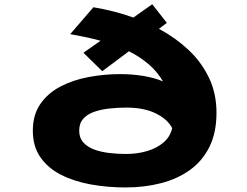

<svg xmlns="http://www.w3.org/2000/svg" viewBox="-20 -854 1140 886"><path d="M559 11Q476 11 399.5 -2.8Q323 -16.5 262.5 -47Q202 -77.5 166.8 -127.8Q131.5 -178 131.5 -251Q131.5 -324 166.2 -374.2Q201 -424.5 259 -454.8Q317 -485 388.8 -498.5Q460.5 -512 534 -512Q589.5 -512 640.2 -503.8Q691 -495.5 732 -478.5Q705.5 -524 665.5 -558Q625.5 -592 575 -617.5L452 -525.5L365 -610.5L444 -666Q411 -675 376 -682.5Q341 -690 304 -696.5L411 -820.5Q457 -813 503.5 -801.2Q550 -789.5 595.5 -773L682.5 -834.5L750 -748.5L713.5 -721Q789 -680.5 849 -624.5Q909 -568.5 944 -496Q979 -423.5 979 -333.5Q979 -242.5 946.8 -177Q914.5 -111.5 857 -70Q799.5 -28.5 723.2 -8.8Q647 11 559 11ZM345.5 -251Q345.5 -218 364.5 -196.8Q383.5 -175.5 414.8 -164Q446 -152.5 484.5 -148Q523 -143.5 562 -143.5Q613.5 -143.5 658.5 -156.8Q703.5 -170 734.5 -196.5Q765.5 -223 774.5 -262.5Q754 -303.5 699.2 -330.5Q644.5 -357.5 563.5 -357.5Q523.5 -357.5 484.8 -353.2Q446 -349 414.5 -338Q383 -327 364.2 -306Q345.5 -285 345.5 -251Z"/></svg>

Font: Trispace Expanded ExtraBold
Style: Regular
Weight: 800
Width: 7
Designer: Tyler Finck
Foundry: Etcetera Type Company
Version: Version 1.210; ttfautohint (v1.8.3)